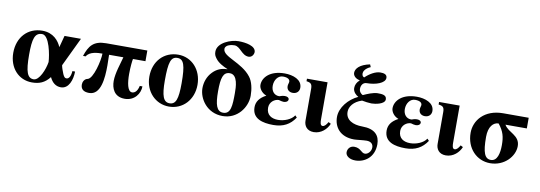

<svg xmlns="http://www.w3.org/2000/svg" viewBox="-64 -1130 4981 1772"><g transform="rotate(10 2426.5 -243.5)"><path d="M592 -154C589 -104 571 -78 550 -78C536 -78 523 -80 498 -156C495 -165 489 -186 489 -191L618 -461H464L435 -352H434C411 -406 359 -473 255 -473C120 -473 25 -373 25 -226C25 -84 117 14 241 14C310 14 360 -5 407 -65C431 -14 466 12 512 12C587 12 616 -77 617 -154ZM361 -198C350 -126 305 -17 252 -17C194 -17 172 -73 172 -233C172 -382 189 -442 258 -442C326 -442 358 -262 361 -198Z M1240 -361V-461H855C736 -461 697 -407 664 -309H689C716 -359 797 -361 837 -361C837 -297 795 -117 742 -107C714 -102 699 -72 699 -48C699 -4 726 18 778 18C888 18 901 -139 901 -262C901 -306 899 -340 899 -361H1033C1017 -299 983 -204 983 -131C983 -64 1010 14 1111 14C1203 14 1253 -60 1253 -127H1228C1215 -66 1185 -56 1168 -56C1124 -56 1112 -139 1112 -219C1112 -283 1119 -345 1123 -361Z M1529 -473C1397 -473 1300 -374 1300 -228C1300 -86 1400 14 1525 14C1654 14 1751 -88 1751 -229C1751 -371 1655 -473 1529 -473ZM1526 -442C1585 -442 1604 -389 1604 -218C1604 -69 1584 -17 1526 -17C1468 -17 1447 -73 1447 -218C1447 -389 1465 -442 1526 -442Z M1997 -419C1942 -419 1897 -399 1861 -361C1820 -319 1801 -262 1801 -207C1801 -109 1881 14 2028 14C2167 14 2252 -107 2252 -215C2252 -278 2238 -346 2206 -387C2117 -504 1938 -525 1938 -599C1938 -641 2003 -648 2024 -648C2080 -648 2104 -567 2170 -567C2204 -567 2218 -602 2218 -617C2218 -676 2123 -692 2054 -692C1985 -692 1860 -646 1860 -560C1860 -533 1867 -519 1882 -499C1908 -463 1954 -439 1997 -421ZM2027 -387C2103 -387 2104 -267 2104 -215C2104 -96 2100 -17 2028 -17C1967 -17 1948 -79 1948 -204C1948 -331 1965 -387 2027 -387Z M2689 -109C2662 -66 2596 -40 2538 -40C2478 -40 2429 -67 2429 -135C2429 -190 2476 -222 2515 -222C2532 -217 2548 -213 2559 -213C2590 -213 2603 -229 2603 -243C2603 -255 2591 -268 2564 -268C2534 -268 2521 -257 2510 -257C2465 -257 2436 -292 2436 -342C2436 -396 2469 -442 2515 -442C2561 -442 2580 -426 2580 -405C2580 -394 2572 -378 2572 -363C2572 -324 2601 -309 2629 -309C2670 -309 2690 -337 2690 -367C2690 -444 2603 -473 2526 -473C2389 -473 2323 -400 2323 -330C2323 -298 2349 -258 2393 -242V-241C2334 -210 2305 -170 2305 -118C2305 -10 2403 14 2503 14C2596 14 2660 -21 2706 -91Z M2929 -461H2736V-437C2776 -432 2790 -421 2790 -376V-77C2790 -31 2817 14 2882 14C2952 14 3004 -37 3025 -89L3002 -101C2989 -78 2973 -56 2953 -56C2931 -56 2929 -88 2929 -112Z M3287 -692C3194 -673 3155 -631 3155 -590C3155 -563 3180 -537 3218 -531V-529C3192 -507 3180 -480 3180 -452C3180 -414 3213 -387 3232 -378C3143 -337 3070 -250 3070 -161C3070 -68 3129 16 3261 16C3285 16 3346 7 3378 7C3416 7 3440 26 3440 60C3440 99 3408 128 3382 128C3346 128 3338 82 3275 82C3240 82 3214 109 3214 144C3214 176 3248 205 3306 205C3392 205 3481 146 3481 23C3481 -59 3434 -115 3316 -115C3228 -115 3158 -149 3158 -225C3158 -273 3194 -325 3272 -350C3294 -345 3341 -339 3361 -339C3396 -339 3486 -353 3486 -399C3486 -441 3440 -442 3402 -442C3362 -442 3304 -417 3269 -401C3253 -408 3234 -427 3234 -454C3234 -485 3250 -516 3287 -516C3369 -516 3457 -545 3457 -595C3457 -629 3425 -635 3394 -635C3348 -635 3293 -602 3254 -564C3250 -566 3233 -569 3233 -600C3233 -615 3247 -647 3297 -668Z M3927 -109C3900 -66 3834 -40 3776 -40C3716 -40 3667 -67 3667 -135C3667 -190 3714 -222 3753 -222C3770 -217 3786 -213 3797 -213C3828 -213 3841 -229 3841 -243C3841 -255 3829 -268 3802 -268C3772 -268 3759 -257 3748 -257C3703 -257 3674 -292 3674 -342C3674 -396 3707 -442 3753 -442C3799 -442 3818 -426 3818 -405C3818 -394 3810 -378 3810 -363C3810 -324 3839 -309 3867 -309C3908 -309 3928 -337 3928 -367C3928 -444 3841 -473 3764 -473C3627 -473 3561 -400 3561 -330C3561 -298 3587 -258 3631 -242V-241C3572 -210 3543 -170 3543 -118C3543 -10 3641 14 3741 14C3834 14 3898 -21 3944 -91Z M4167 -461H3974V-437C4014 -432 4028 -421 4028 -376V-77C4028 -31 4055 14 4120 14C4190 14 4242 -37 4263 -89L4240 -101C4227 -78 4211 -56 4191 -56C4169 -56 4167 -88 4167 -112Z M4814 -461H4575C4399 -461 4310 -347 4310 -232C4310 -86 4409 14 4535 14C4668 14 4760 -89 4760 -185C4760 -288 4651 -293 4614 -361H4814ZM4614 -169C4614 -93 4597 -17 4537 -17C4480 -17 4457 -71 4457 -219C4457 -316 4501 -361 4550 -361C4602 -295 4614 -247 4614 -169Z"/></g></svg>

Font: XITS Math
Style: Bold
Weight: 700
Designer: MicroPress Inc., with final additions and corrections provided by Coen Hoffman, Elsevier (retired)
Version: Version 1.105